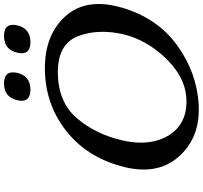

<svg xmlns="http://www.w3.org/2000/svg" viewBox="-46 -906 980 927"><g transform="rotate(-90 443.5 -443.0)"><path d="M503.4 -913.1Q557.1 -913.1 557.1 -870.6Q557.1 -861.3 554.7 -849.6Q540 -785.6 473.6 -785.6Q419.9 -785.6 419.9 -828.1Q419.9 -837.9 422.9 -849.6Q437.5 -913.1 503.4 -913.1ZM732.9 -913.1Q786.6 -913.1 786.6 -870.6Q786.6 -861.3 784.2 -849.6Q769.5 -785.6 703.1 -785.6Q649.4 -785.6 649.4 -828.1Q649.4 -837.9 652.3 -849.6Q667 -913.1 732.9 -913.1ZM571.8 -715.8H576.7Q739.7 -715.8 829.1 -615.7Q887.2 -550.3 887.2 -456.1Q887.2 -416 876.5 -371.1Q873.5 -357.4 869.6 -343.8Q819.3 -172.4 687.5 -77.1Q556.2 18.1 399.9 26.9Q388.7 27.3 377 27.3Q235.8 27.3 149.9 -69.8Q87.9 -139.6 87.9 -238.8Q87.9 -280.3 98.6 -326.7Q100.6 -335.4 103.5 -344.7Q148.4 -514.6 276.4 -614.3Q404.3 -713.9 571.8 -715.8ZM557.6 -653.3Q415 -652.8 336.9 -562.5Q258.8 -472.2 229 -342.8Q217.8 -294.4 217.8 -252Q217.8 -179.7 250 -123Q301.8 -33.2 414.1 -32.2H416.5Q526.4 -32.2 620.1 -127Q714.4 -223.1 741.7 -339.8L742.2 -342.8Q752.9 -391.6 752.9 -437Q752.9 -501.5 731 -557.6Q692.9 -653.3 557.6 -653.3Z"/></g></svg>

Font: Caudex
Style: Bold
Weight: 700
Italic angle: -13°
Version: Version 1.04